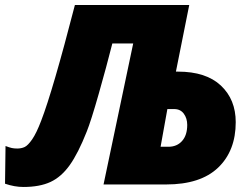

<svg xmlns="http://www.w3.org/2000/svg" viewBox="-66 -734 1002 764"><path d="M-46 -3 -44 -153Q-28 -147 -19 -145Q-10 -143 3 -143Q19 -143 32 -149Q45 -155 62 -179.5Q79 -204 98 -254Q144 -373 232 -714H687L634 -449H642Q754 -449 813 -393.5Q872 -338 872 -248Q872 -134 802 -67Q732 0 595 0H346L464 -561H381Q358 -470 327 -361Q296 -252 279 -210Q245 -124 211.5 -77Q178 -30 135 -10Q92 10 27 10Q-8 10 -46 -3ZM604 -150Q638 -150 658.5 -173Q679 -196 679 -237Q679 -263 665.5 -281.5Q652 -300 627 -300H600L573 -150Z"/></svg>

Font: Noto Sans Display Black
Style: Italic
Weight: 900
Italic angle: -12°
Designer: Monotype Design team
Foundry: Monotype Imaging Inc.
Version: Version 1.000